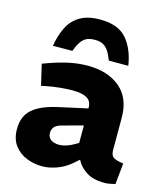

<svg xmlns="http://www.w3.org/2000/svg" viewBox="-114 -845 806 940"><g transform="rotate(15 289.0 -375.0)"><path d="M187.6 8.5Q145.7 8.5 107.7 -6.8Q69.7 -22 45.7 -54.3Q21.7 -86.5 21.7 -136.5Q21.7 -202 62.5 -237.5Q103.2 -273 186.6 -291.5L333.7 -324V-326Q334.7 -358.1 311.6 -373.7Q288.5 -389.3 236.5 -389.3Q205 -389.3 172 -385.8Q139 -382.3 107.5 -376.3L81 -370.8L56.1 -476.4L88 -487.9Q137 -505.4 184 -515.4Q230.9 -525.3 277.3 -525.3Q379.2 -525.3 441.1 -473.7Q503 -422 503 -321.5V-158.2Q503 -132.6 516.2 -122.6Q529.5 -112.6 568.1 -107.6L557.2 -0.5Q542.7 3 528.3 5.5Q513.8 8 503.8 8Q446.4 8 411.5 -14.3Q376.5 -36.5 359.1 -71L337.1 -51.5Q303.6 -21.5 263.6 -6.5Q223.6 8.5 187.6 8.5ZM240.4 -114.7Q256.5 -114.7 275.5 -120.5Q294.6 -126.3 314.1 -137.9L333.7 -149.4V-237.7L229.7 -209.5Q202.6 -202.5 192.6 -189.7Q182.6 -176.9 182.6 -159.9Q182.6 -137.8 198.2 -126.3Q213.7 -114.7 240.4 -114.7ZM277.8 -759.4Q368.8 -759.4 412 -709.5Q455.3 -659.5 468.3 -576H369.6Q358.5 -605.1 346.7 -622.7Q335 -640.2 318.9 -648.5Q302.9 -656.7 277.8 -656.7Q252.3 -656.7 235.7 -648.5Q219.2 -640.2 207.5 -622.7Q195.7 -605.1 184.6 -576L86.4 -575Q95.4 -631 116.4 -672.2Q137.4 -713.5 176.4 -736.4Q215.4 -759.4 277.8 -759.4Z"/></g></svg>

Font: REM Medium
Style: Regular
Weight: 500
Designer: Octavio Pardo
Foundry: Ashler Design
Version: Version 1.005;gftools[0.9.28]